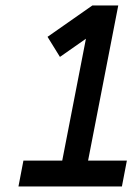

<svg xmlns="http://www.w3.org/2000/svg" viewBox="-20 -676 509 696"><path d="M205.6 -93.8 291.5 -535.6 197.3 -469.7 152.3 -542.5 314.9 -656.2H408.7L299.3 -93.8H439.9L421.9 0H46.9L64.9 -93.8Z"/></svg>

Font: Lambda
Style: Italic
Weight: 400
Italic angle: -11°
Designer: GGBotNet
Version: 0.22